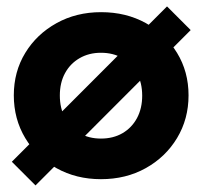

<svg xmlns="http://www.w3.org/2000/svg" viewBox="-20 -534 616 584"><path d="M287 11Q212 11 151.8 -22.5Q91.5 -56 56.8 -114Q22 -172 22 -244Q22 -316 56.8 -373Q91.5 -430 151.8 -463.5Q212 -497 287.5 -497Q363.5 -497 423.5 -463.8Q483.5 -430.5 518.5 -373.2Q553.5 -316 553.5 -244Q553.5 -172 518.5 -114Q483.5 -56 423.2 -22.5Q363 11 287 11ZM287 -112.5Q324.5 -112.5 352.8 -129Q381 -145.5 396.8 -175Q412.5 -204.5 412.5 -243Q412.5 -282 396.5 -311.2Q380.5 -340.5 352.5 -357Q324.5 -373.5 287 -373.5Q250.5 -373.5 222 -357Q193.5 -340.5 177.8 -311.5Q162 -282.5 162 -243.5Q162 -205 177.8 -175.2Q193.5 -145.5 221.8 -129Q250 -112.5 287 -112.5ZM88 30 16 -42 488 -514.5 560 -442.5Z"/></svg>

Font: Outfit Thin
Style: Regular
Weight: 100
Designer: Rodrigo Fuenzalida
Foundry: fragTYPE
Version: Version 1.000